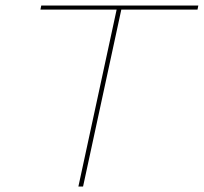

<svg xmlns="http://www.w3.org/2000/svg" viewBox="-20 -678 741 698"><path d="M701 -658 698 -643H421L282 0H265L404 -643H127L130 -658Z"/></svg>

Font: EauTestInfant Thin
Style: Italic
Weight: 250
Italic angle: -12°
Designer: Christian Thalmann (Catharsis Fonts)
Version: Version 0.001;PS 000.001;hotconv 1.0.88;makeotf.lib2.5.64775